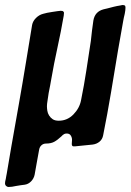

<svg xmlns="http://www.w3.org/2000/svg" viewBox="-65 -592 520 765"><path d="M-31 153Q-36 153 -40.5 149Q-45 145 -45 138Q-45 132 -42 121Q-41 115 -40 109.5Q-39 104 -38 99L-20 -7Q-5 -92 10 -176.5Q25 -261 39 -347L63 -493Q66 -508 78.5 -520.5Q91 -533 107 -537Q113 -539 123 -541Q133 -543 143.5 -544.5Q154 -546 163.5 -547.5Q173 -549 177 -549Q185 -549 187.5 -546Q190 -543 190 -541Q190 -539 189.5 -536Q189 -533 189 -530Q178 -466 164 -402.5Q150 -339 139 -275Q138 -267 135 -252.5Q132 -238 129 -222Q127 -207 124.5 -192Q122 -177 122 -169Q122 -161 123.5 -151Q125 -141 130.5 -132Q136 -123 145 -117Q154 -111 169 -111Q203 -111 227.5 -136Q252 -161 258 -193Q270 -252 279 -311Q288 -370 297 -429Q299 -449 301.5 -469.5Q304 -490 307 -510Q313 -546 348 -555Q352 -556 363 -558.5Q374 -561 388 -565Q395 -567 401.5 -568Q408 -569 413 -570Q416 -571 418 -571Q420 -571 422 -572Q428 -572 431.5 -570.5Q435 -569 435 -562Q435 -552 432 -537Q430 -529 428.5 -522Q427 -515 426 -509L405 -390Q391 -305 377 -221.5Q363 -138 346 -53Q343 -37 331.5 -27.5Q320 -18 304 -16Q287 -14 269.5 -12.5Q252 -11 235 -9Q225 -8 223 -11Q221 -14 221 -18Q221 -23 221.5 -27Q222 -31 222 -35Q222 -44 217 -52Q212 -60 201 -60Q195 -60 191 -58Q187 -56 185 -54Q185 -54 180 -49Q164 -34 151 -27Q138 -20 118 -20Q108 -20 100.5 -13.5Q93 -7 91 4Q86 29 82 53.5Q78 78 73 104Q70 119 59 130.5Q48 142 33 144Q26 145 17.5 146Q9 147 -1 149Q-9 151 -17 152Q-25 153 -31 153Z"/></svg>

Font: Bangerz
Style: Regular
Weight: 400
Designer: vernon adams
Foundry: Vernon Adams
Version: Version 2.10;February 7, 2025;FontCreator 13.0.0.2683 64-bit